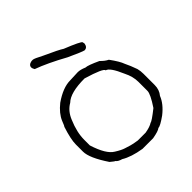

<svg xmlns="http://www.w3.org/2000/svg" viewBox="-175 -749 851 851"><g transform="rotate(-45 250.0 -323.5)"><path d="M267.6 -455.1Q283.7 -455.1 306.6 -445.3Q320.8 -445.3 371.1 -421.9Q387.2 -404.8 404.3 -396.5Q433.6 -356.4 441.4 -334Q453.1 -310.5 464.8 -277.3Q468.8 -261.7 468.8 -244.1V-173.8Q468.8 -143.6 451.2 -123Q437 -86.4 396.5 -54.7Q357.9 -27.3 345.7 -27.3Q335.9 -18.6 296.9 -11.7H230.5Q169.9 -21.5 134.8 -43Q113.8 -48.8 107.4 -58.6Q104.5 -58.6 85.9 -74.2Q35.2 -149.9 35.2 -189.5V-234.4Q35.2 -266.1 54.7 -326.2Q56.6 -326.2 66.4 -351.6Q80.1 -384.3 117.2 -414.1Q173.3 -453.1 218.8 -453.1Q256.3 -455.1 267.6 -455.1ZM76.2 -222.7V-187.5Q100.6 -109.9 134.8 -89.8Q161.1 -73.2 177.7 -68.4L203.1 -60.5Q215.8 -56.6 242.2 -52.7H291Q322.8 -58.1 337.9 -68.4Q345.7 -68.4 392.6 -105.5Q427.7 -158.2 427.7 -177.7V-234.4Q427.7 -268.1 410.2 -302.7Q381.8 -369.1 361.3 -373Q361.3 -386.7 269.5 -414.1Q180.2 -414.1 148.4 -382.8Q115.7 -364.3 99.6 -324.2Q76.2 -269.5 76.2 -222.7ZM158.2 -634.8H166Q173.8 -634.8 210.9 -615.2Q280.8 -583.5 296.9 -572.3Q375 -541 377 -533.2L378.9 -523.4Q375.5 -502 357.4 -502Q343.3 -505.4 283.2 -533.2Q201.7 -578.1 142.6 -599.6Q136.7 -609.4 136.7 -615.2Q136.7 -630.9 158.2 -634.8Z"/></g></svg>

Font: CEF Fonts CJK Mono
Style: Regular
Weight: 400
Designer: PartyBoss (派对大魔王)
Version: Release 2.25